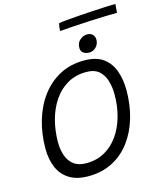

<svg xmlns="http://www.w3.org/2000/svg" viewBox="-138 -1040 975 1165"><g transform="rotate(-15 349.5 -458.0)"><path d="M272.5 25.5Q198.5 25.5 152 -4Q105.5 -33.5 83.8 -85Q62 -136.5 62 -203Q62 -296.5 86.5 -379.2Q111 -462 158 -525Q205 -588 272.5 -624Q340 -660 427 -660Q503.5 -660 547.5 -626.8Q591.5 -593.5 610.2 -539Q629 -484.5 629 -419Q629 -327.5 605.5 -247Q582 -166.5 536.5 -105.2Q491 -44 424.5 -9.2Q358 25.5 272.5 25.5ZM279.5 -54Q345 -54 395.8 -82.5Q446.5 -111 481.5 -161Q516.5 -211 534.5 -275.5Q552.5 -340 552.5 -412.5Q552.5 -457.5 541 -498Q529.5 -538.5 500.8 -563.8Q472 -589 421 -589Q354 -589 302.5 -559.2Q251 -529.5 216 -477.8Q181 -426 163.2 -359.5Q145.5 -293 145.5 -220Q145.5 -174 159 -136.2Q172.5 -98.5 201.8 -76.2Q231 -54 279.5 -54ZM485 -808Q507.5 -808 519.8 -795.2Q532 -782.5 532 -763Q532 -744.5 523.5 -729.8Q515 -715 501 -706.5Q487 -698 471.5 -698Q449.5 -698 434.2 -708.5Q419 -719 419 -740.5Q419 -772.5 440 -790.2Q461 -808 485 -808ZM695 -887.5Q661.5 -887.5 615.8 -886Q570 -884.5 519.2 -882Q468.5 -879.5 419.8 -876.5Q371 -873.5 332.5 -870Q333 -881.5 334.8 -894.8Q336.5 -908 339.5 -917.5Q355 -920.5 388.5 -923.8Q422 -927 465 -930Q508 -933 553 -935.8Q598 -938.5 636.5 -940.2Q675 -942 699 -942Z"/></g></svg>

Font: Grandstander Thin Light
Style: Italic
Weight: 300
Italic angle: -15°
Version: Version 1.200